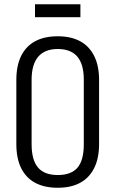

<svg xmlns="http://www.w3.org/2000/svg" viewBox="-20 -878 544 905"><path d="M252 7Q189 7 145.5 -16.5Q102 -40 79.5 -86Q57 -132 57 -199V-501Q57 -568 79.5 -614Q102 -660 145.5 -683.5Q189 -707 252 -707Q315 -707 358 -683.5Q401 -660 424 -614Q447 -568 447 -501V-199Q447 -132 424 -86Q401 -40 358 -16.5Q315 7 252 7ZM252 -53Q316 -53 345.5 -88Q375 -123 375 -198V-502Q375 -575 344.5 -611Q314 -647 252 -647Q191 -647 160 -610.5Q129 -574 129 -502V-198Q129 -124 159 -88.5Q189 -53 252 -53ZM359 -858V-797H145V-858Z"/></svg>

Font: Pathway Extreme Condensed Light
Style: Regular
Weight: 300
Width: 3
Version: Version 1.001;gftools[0.9.26]